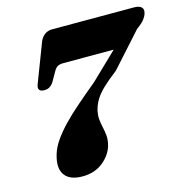

<svg xmlns="http://www.w3.org/2000/svg" viewBox="-106 -800 892 918"><g transform="rotate(-15 340.5 -341.5)"><path d="M504 -542 522 -530H244.5Q223.5 -530 213.2 -523.8Q203 -517.5 195 -503L169 -457.5Q161 -444 149.2 -436Q137.5 -428 121 -428.5Q103 -428.5 96.8 -437.8Q90.5 -447 98 -465.5L171.5 -657.5Q179.5 -676.5 195 -688.2Q210.5 -700 232 -700H636.5Q664 -700 674.5 -688.8Q685 -677.5 678.5 -658.5Q675.5 -647 664.5 -632Q653.5 -617 625 -596.5L475.5 -430Q430.5 -395.5 404.5 -370.5Q378.5 -345.5 364.8 -323.8Q351 -302 343.5 -276.5Q336.5 -250 338.2 -228Q340 -206 345 -185.2Q350 -164.5 352 -142.2Q354 -120 346.5 -92.5Q334 -49 293 -16Q252 17 191.5 17Q130 17 104.8 -16.8Q79.5 -50.5 97.5 -114Q106.5 -147 129.2 -180.2Q152 -213.5 185.8 -248.8Q219.5 -284 263.8 -322.2Q308 -360.5 360 -403.5Z"/></g></svg>

Font: Fraunces ExtraBold
Style: Italic
Weight: 800
Italic angle: -16°
Version: Version 1.000;[b76b70a41]